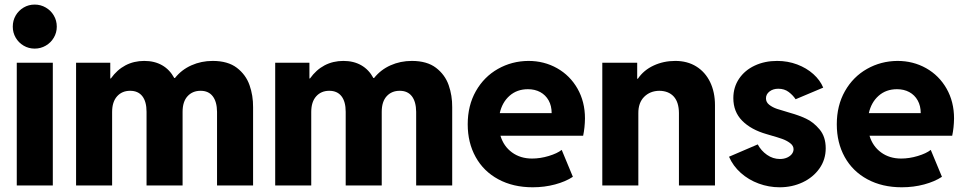

<svg xmlns="http://www.w3.org/2000/svg" viewBox="-20 -794 4129 822"><path d="M51.8 -525.4H206.1V0H51.8ZM34.7 -679.7Q34.7 -706.1 47.1 -727.5Q59.6 -749 81.1 -761.7Q102.5 -774.4 128.4 -774.4Q154.3 -774.4 176 -761.7Q197.8 -749 210.4 -727.5Q223.1 -706.1 223.1 -679.7Q223.1 -654.3 210.4 -632.8Q197.8 -611.3 176 -598.6Q154.3 -585.9 128.4 -585.9Q102.5 -585.9 81.1 -598.6Q59.6 -611.3 47.1 -632.8Q34.7 -654.3 34.7 -679.7Z M305.7 -525.4H452.1V-458H454.6Q481 -495.1 517.1 -514.2Q553.2 -533.2 597.7 -533.2Q641.6 -533.2 674.1 -514.6Q706.5 -496.1 726.1 -460H729Q757.3 -495.6 799.6 -514.4Q841.8 -533.2 890.6 -533.2Q955.6 -533.2 994.1 -503.7Q1032.7 -474.1 1048.3 -429.4Q1064 -384.8 1063.5 -335V0H909.2V-315.4Q908.7 -358.9 890.6 -382.1Q872.6 -405.3 838.9 -405.3Q804.2 -405.3 783 -382.1Q761.7 -358.9 761.7 -315.4V0H607.4V-315.4Q607.4 -358.9 589.4 -382.1Q571.3 -405.3 537.1 -405.3Q502.4 -405.3 481.2 -381.6Q460 -357.9 460 -314.5V0H305.7Z M1158.2 -525.4H1304.7V-458H1307.1Q1333.5 -495.1 1369.6 -514.2Q1405.8 -533.2 1450.2 -533.2Q1494.1 -533.2 1526.6 -514.6Q1559.1 -496.1 1578.6 -460H1581.5Q1609.9 -495.6 1652.1 -514.4Q1694.3 -533.2 1743.2 -533.2Q1808.1 -533.2 1846.7 -503.7Q1885.3 -474.1 1900.9 -429.4Q1916.5 -384.8 1916 -335V0H1761.7V-315.4Q1761.2 -358.9 1743.2 -382.1Q1725.1 -405.3 1691.4 -405.3Q1656.7 -405.3 1635.5 -382.1Q1614.3 -358.9 1614.3 -315.4V0H1460V-315.4Q1460 -358.9 1441.9 -382.1Q1423.8 -405.3 1389.6 -405.3Q1355 -405.3 1333.7 -381.6Q1312.5 -357.9 1312.5 -314.5V0H1158.2Z M1982.4 -261.7Q1982.4 -342.3 2017.3 -403.8Q2052.2 -465.3 2111.8 -499Q2171.4 -532.7 2242.2 -533.2Q2309.6 -533.2 2365 -502Q2420.4 -470.7 2452.4 -414.6Q2484.4 -358.4 2484.4 -287.1Q2483.9 -247.6 2476.6 -212.9H2122.6Q2136.2 -167.5 2172.1 -141.4Q2208 -115.2 2257.8 -115.2Q2293 -115.2 2329.3 -126.2Q2365.7 -137.2 2384.8 -152.3L2432.6 -37.1Q2401.9 -16.6 2356.4 -4.4Q2311 7.8 2260.7 7.8Q2176.8 7.8 2113.5 -26.4Q2050.3 -60.5 2016.4 -121.8Q1982.4 -183.1 1982.4 -261.7ZM2341.8 -309.6Q2341.8 -340.8 2328.9 -364Q2315.9 -387.2 2293 -399.7Q2270 -412.1 2240.2 -412.1Q2193.4 -412.1 2161.6 -384Q2129.9 -356 2119.6 -309.6Z M2558.6 -525.4H2708V-457H2710.9Q2735.8 -493.7 2778.3 -513.4Q2820.8 -533.2 2871.1 -533.2Q2922.9 -533.2 2961.2 -509.3Q2999.5 -485.4 3020.3 -442.4Q3041 -399.4 3041 -343.8V0H2886.7V-310.5Q2886.2 -356.9 2864.3 -380.9Q2842.3 -404.8 2802.7 -405.3Q2763.2 -404.8 2737.8 -379.4Q2712.4 -354 2712.9 -308.6V0H2558.6Z M3101.1 -123 3224.1 -175.8Q3238.3 -148.9 3263.7 -131.1Q3289.1 -113.3 3318.8 -113.3Q3336.4 -113.3 3349.9 -119.4Q3363.3 -125.5 3370.4 -135Q3377.4 -144.5 3377.4 -155.3Q3377.4 -170.4 3362.3 -181.6Q3347.2 -192.9 3327.6 -199.7Q3308.1 -206.5 3278.8 -214.8Q3267.1 -218.8 3262.2 -219.7Q3195.3 -238.8 3157.5 -277.1Q3119.6 -315.4 3119.6 -374Q3119.6 -420.4 3144 -456.8Q3168.5 -493.2 3211.2 -513.2Q3253.9 -533.2 3307.1 -533.2Q3352.5 -533.2 3392.8 -518.1Q3433.1 -502.9 3462.2 -476.8Q3491.2 -450.7 3504.4 -418.9L3386.2 -369.1Q3375 -386.2 3356.7 -400.1Q3338.4 -414.1 3312 -414.1Q3289.6 -414.1 3274.4 -402.3Q3259.3 -390.6 3259.3 -373Q3259.3 -356.4 3273.2 -345.5Q3287.1 -334.5 3306.6 -327.9Q3326.2 -321.3 3363.8 -310.5Q3398.9 -300.8 3430.7 -286.1Q3462.4 -271.5 3488.8 -240Q3515.1 -208.5 3515.1 -159.2Q3515.1 -110.8 3488.3 -72.8Q3461.4 -34.7 3416.3 -13.4Q3371.1 7.8 3317.9 7.8Q3271.5 7.8 3228.3 -8.1Q3185.1 -23.9 3151.6 -53.7Q3118.2 -83.5 3101.1 -123Z M3562.5 -261.7Q3562.5 -342.3 3597.4 -403.8Q3632.3 -465.3 3691.9 -499Q3751.5 -532.7 3822.3 -533.2Q3889.6 -533.2 3945.1 -502Q4000.5 -470.7 4032.5 -414.6Q4064.5 -358.4 4064.5 -287.1Q4064 -247.6 4056.6 -212.9H3702.6Q3716.3 -167.5 3752.2 -141.4Q3788.1 -115.2 3837.9 -115.2Q3873 -115.2 3909.4 -126.2Q3945.8 -137.2 3964.8 -152.3L4012.7 -37.1Q3981.9 -16.6 3936.5 -4.4Q3891.1 7.8 3840.8 7.8Q3756.8 7.8 3693.6 -26.4Q3630.4 -60.5 3596.4 -121.8Q3562.5 -183.1 3562.5 -261.7ZM3921.9 -309.6Q3921.9 -340.8 3908.9 -364Q3896 -387.2 3873 -399.7Q3850.1 -412.1 3820.3 -412.1Q3773.4 -412.1 3741.7 -384Q3710 -356 3699.7 -309.6Z"/></svg>

Font: Reddit Sans Vanilla ExtraBold
Style: Regular
Weight: 800
Designer: Stephen Hutchings
Foundry: Reddit
Version: Version 1.013